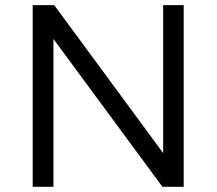

<svg xmlns="http://www.w3.org/2000/svg" viewBox="-20 -720 835 740"><path d="M608.9 -700.2H688V0H606L186 -569.8V0H106V-700.2H189L608.9 -129.9Z"/></svg>

Font: Argentum Sans Light
Style: Regular
Weight: 300
Designer: Julieta Ulanovsky (Modified by Cristiano Sobral)
Foundry: Julieta Ulanovsky
Version: Version 1.000; ttfautohint (v1.5.65-e2d9)